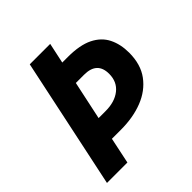

<svg xmlns="http://www.w3.org/2000/svg" viewBox="-192 -852 990 990"><g transform="rotate(-45 303.0 -357.0)"><path d="M26 0 177 -714H326L302 -602H343Q430 -602 482.5 -576Q535 -550 558.5 -503Q582 -456 582 -394Q582 -309 541 -253.5Q500 -198 430 -170.5Q360 -143 271 -143H205L175 0ZM232 -267H283Q350 -267 391 -299.5Q432 -332 432 -390Q432 -478 337 -478H277Z"/></g></svg>

Font: BC Sans
Style: Bold Italic
Weight: 700
Italic angle: -12°
Designer: Monotype Design Team
Province of B.C.
Foundry: Monotype Imaging Inc.
Version: Version 2.000;GOOG;noto-source:20170915:90ef993387c0